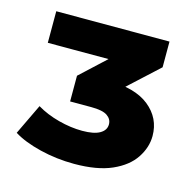

<svg xmlns="http://www.w3.org/2000/svg" viewBox="-72 -815 574 570"><g transform="rotate(15 215.0 -530.0)"><path d="M202 -318Q148 -318 97 -330.5Q46 -343 14 -363L59 -457Q89 -439 127 -429Q165 -419 200 -419Q236 -419 254 -429.5Q272 -440 272 -458Q272 -474 257.5 -484Q243 -494 208 -494H143V-573L267 -688L282 -645H34V-742H382V-663L257 -548L199 -583H235Q319 -583 362.5 -548Q406 -513 406 -458Q406 -423 384.5 -390.5Q363 -358 318 -338Q273 -318 202 -318Z"/></g></svg>

Font: Montserrat Thin ExtraBold
Style: Regular
Weight: 800
Version: Version 9.000